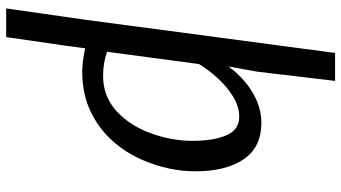

<svg xmlns="http://www.w3.org/2000/svg" viewBox="-258 -580 1090 613"><g transform="rotate(90 286.5 -274.0)"><path d="M98.9 250.8H7.4L42.8 3.4L149.5 -799.3H238.8L209.5 -552.1L192.8 -459.2Q214 -488.4 242.1 -512.1Q270.2 -535.8 303.4 -549.9Q336.6 -564 373.2 -564Q450.4 -564 488.9 -507.6Q527.4 -451.2 527.4 -353.6Q527.4 -269.7 492.4 -187.1Q468.7 -131.1 428.7 -87Q388.6 -42.9 333.6 -17.5Q278.6 8 210 8Q193.2 8 174.4 5.6Q155.6 3.2 134.8 -1.4L126.6 59.3ZM223.1 -58.6Q288.8 -58.6 337.1 -103Q383.4 -147.1 406.8 -213.1Q430.2 -279.1 430.2 -343.5Q430.2 -411.9 412.3 -452.6Q394.4 -493.3 353.8 -493.3Q320.7 -493.3 288.6 -473.5Q256.6 -453.6 229.7 -424Q202.8 -394.4 185 -364.8L145.8 -71.5Q180.2 -58.6 223.1 -58.6Z"/></g></svg>

Font: Merriweather Sans Variable Regular
Style: Italic
Weight: 300
Italic angle: -8°
Designer: Eben Sorkin
Foundry: Eben Sorkin
Version: Version 2.001